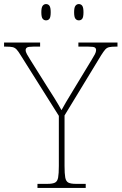

<svg xmlns="http://www.w3.org/2000/svg" viewBox="-31 -923 597 943"><path d="M153 0V-20H202Q227 -20 239 -26Q251 -32 254.5 -51Q258 -70 258 -108V-354L71 -651Q59 -671 50.5 -680Q42 -689 31 -691.5Q20 -694 -2 -694H-11V-714H166V-694H133Q108 -694 101.5 -689.5Q95 -685 95 -677Q95 -668 101.5 -656.5Q108 -645 118 -629L197 -503Q217 -472 236 -441.5Q255 -411 271 -382Q279 -397 292.5 -420Q306 -443 325 -474L419 -629Q429 -645 435 -656.5Q441 -668 441 -677Q441 -685 435 -689.5Q429 -694 403 -694H354V-714H546V-694H538Q517 -694 505.5 -691.5Q494 -689 486 -680Q478 -671 466 -652L286 -356V-108Q286 -70 289.5 -51Q293 -32 305 -26Q317 -20 342 -20H390V0ZM356 -823Q346 -823 339.5 -831Q333 -839 333 -863Q333 -886 339.5 -894.5Q346 -903 356 -903Q367 -903 373 -894.5Q379 -886 379 -863Q379 -839 373 -831Q367 -823 356 -823ZM195 -823Q185 -823 178.5 -831Q172 -839 172 -863Q172 -886 178.5 -894.5Q185 -903 195 -903Q206 -903 212 -894.5Q218 -886 218 -863Q218 -839 212 -831Q206 -823 195 -823Z"/></svg>

Font: Noto Serif Khmer Thin
Style: Regular
Weight: 250
Version: Version 2.003